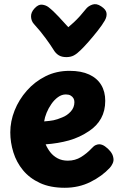

<svg xmlns="http://www.w3.org/2000/svg" viewBox="-20 -890 583 914"><path d="M288.2 3.9Q219.2 3.9 170 -18.9Q120.8 -41.7 89.6 -79.6Q58.4 -117.4 43.7 -164.7Q29 -212 29 -260Q29 -312.6 49.5 -364.1Q70 -415.7 107.7 -458.4Q145.3 -501.2 196.8 -527Q248.3 -552.8 311.1 -552.8Q366.6 -552.8 404.5 -535.3Q442.4 -517.8 461.7 -485.8Q481 -453.9 481 -410Q481 -362.6 461.2 -326.6Q441.3 -290.7 404.1 -266.1Q359.3 -235.8 308.2 -221.5Q257 -207.2 197.3 -202.9Q206.1 -182.4 219.8 -164.9Q233.6 -147.4 254.3 -136.3Q275 -125.2 303.1 -125.2Q337.8 -125.2 365.7 -142.4Q393.6 -159.7 415.4 -183Q426.9 -195.7 435.9 -199.4Q445 -203.2 452 -203.2Q465.6 -203.2 479.8 -193.3Q494.1 -183.4 505.6 -169.2Q517 -154.9 519.3 -139.8Q522.7 -125.6 516.2 -111.8Q509.7 -98.1 502.7 -91.1Q465.7 -51.1 410.3 -23.6Q355 3.9 288.2 3.9ZM190.2 -312.1Q217 -314.1 234.3 -317.4Q251.6 -320.8 276.1 -331.1Q299.8 -340.2 317 -359.3Q334.2 -378.3 334.2 -404Q334.2 -414.1 329.7 -422.1Q325.1 -430.1 316.1 -435.3Q307.1 -440.4 293.3 -440.4Q273.8 -440.4 256.1 -427.6Q238.3 -414.7 224.7 -395Q211 -375.3 201.9 -353.3Q192.9 -331.2 190.2 -312.1ZM388 -845.9Q399 -860.7 419.1 -867.9Q439.2 -875.2 461.8 -859.7Q484.4 -845 487 -828.3Q489.6 -811.6 479.2 -792.9Q466.6 -770.9 444.8 -743.3Q423 -715.8 401.1 -690.8Q379.1 -665.9 363.8 -651.3Q346.8 -634.3 331.7 -626.2Q316.7 -618.1 295.6 -618.1Q273.9 -618.1 259.3 -627.1Q244.8 -636.1 234.7 -653.3Q221.8 -674.4 197.3 -707.9Q172.9 -741.4 141.2 -776.1Q128.9 -789.7 127.8 -810.1Q126.7 -830.6 143.7 -849.3Q162.3 -869.8 179.9 -867.8Q197.6 -865.9 210.3 -856.4Q232.9 -839 258.2 -811.7Q283.4 -784.3 305.2 -760.6Q316.9 -770.2 331.3 -783.6Q345.8 -797 360.6 -813.4Q375.4 -829.9 388 -845.9Z"/></svg>

Font: Playpen Sans
Style: Regular
Weight: 400
Designer: Laura Meseguer, Veronika Burian, José Scaglione, Kostas Bartsokas, Vera Evstafieva, Tom Grace, Yorlmar Campos
Foundry: TypeTogether
Version: Version 2.000